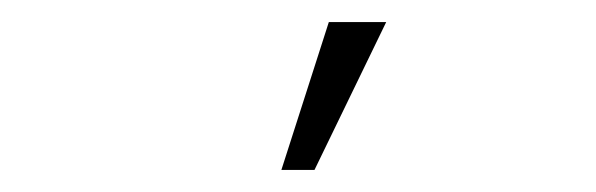

<svg xmlns="http://www.w3.org/2000/svg" viewBox="-20 -631 540 174"><path d="M235 -477 278 -611H330L265 -477Z"/></svg>

Font: Rokkitt Light
Style: Regular
Weight: 300
Version: Version 3.103